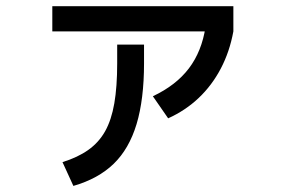

<svg xmlns="http://www.w3.org/2000/svg" viewBox="-20 -607 920 628"><path d="M184.4 -76.7Q234.4 -92.2 268.9 -116.7Q303.3 -141.1 323.9 -177.8Q344.4 -214.4 353.9 -268.9Q363.3 -323.3 363.3 -400V-461.1H451.1V-400Q451.1 -282.2 426.7 -201.1Q402.2 -120 351.7 -71.1Q301.1 -22.2 220 1.1ZM480 -292.2Q555.6 -327.8 597.8 -383.3Q640 -438.9 652.2 -518.9L743.3 -504.4Q731.1 -437.8 702.2 -382.8Q673.3 -327.8 630 -286.7Q586.7 -245.6 530 -220ZM151.1 -504.4V-586.7H743.3V-504.4Z"/></svg>

Font: Paperlogy 5 Medium
Style: Regular
Weight: 500
Designer: redesigned by Lee Juim, glyphs from Gmarket Sans & Montserrat
Foundry: PT&
Version: Version 1.001